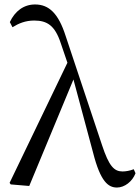

<svg xmlns="http://www.w3.org/2000/svg" viewBox="-20 -825 627 860"><path d="M504 15C538 15 573 -12 587 -49L579 -67C562 -60 542 -57 529 -57C491 -57 468 -81 437 -175L274 -664C242 -764 200 -805 137 -805C86 -805 47 -775 24 -726L36 -703C63 -720 94 -733 133 -733C191 -733 226 -711 252 -632L282 -544L23 -6L28 1L111 8L309 -469L397 -141C430 -11 465 15 504 15Z"/></svg>

Font: Noto Serif CJK TC
Style: Regular
Weight: 400
Designer: Ryoko NISHIZUKA 西塚涼子 (kana & ideographs); Frank Grießhammer (Latin, Greek & Cyrillic); Wenlong ZHANG 张文龙 (bopomofo); San
Foundry: Adobe
Version: Version 2.001;hotconv 1.1.0;makeotfexe 2.6.0